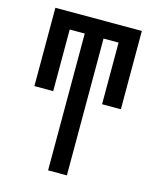

<svg xmlns="http://www.w3.org/2000/svg" viewBox="-111 -812 722 888"><g transform="rotate(15 250.0 -367.5)"><path d="M205 0V-655H133V-360H43V-735H457V-360H367V-655H295V0Z"/></g></svg>

Font: Iosevka Bendy Medium
Style: Regular
Weight: 500
Monospace: yes
Designer: Belleve Invis
Foundry: Belleve Invis
Version: Version 30.1.2